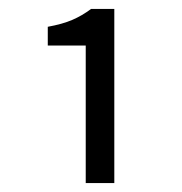

<svg xmlns="http://www.w3.org/2000/svg" viewBox="-20 -805 407 430"><path d="M172 -395V-703H87V-745Q120 -751 142 -760.5Q164 -770 184 -785H236V-395Z"/></svg>

Font: CV Source Sans
Style: Regular
Weight: 400
Designer: Paul D. Hunt
Foundry: Adobe Systems Incorporated
Version: Version 3.001